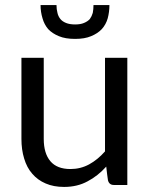

<svg xmlns="http://www.w3.org/2000/svg" viewBox="-20 -737 598 765"><path d="M487.3 -506.8Q487.3 -379.9 487.3 0Q473.6 0 433.6 0Q415 0 410.2 -18.6Q407.2 -37.1 403.3 -73.2Q370.1 -36.1 329.1 -14.6Q288.1 7.8 235.4 7.8Q193.4 7.8 162.1 -5.9Q129.9 -19.5 108.4 -44.9Q86.9 -69.3 76.2 -105.5Q65.4 -140.6 65.4 -183.6Q65.4 -229.5 65.4 -322.3Q65.4 -368.2 65.4 -506.8Q87.9 -506.8 154.3 -506.8Q154.3 -425.8 154.3 -183.6Q154.3 -126 180.7 -94.7Q207 -63.5 260.7 -63.5Q300.8 -63.5 335 -82Q369.1 -100.6 398.4 -133.8Q398.4 -257.8 398.4 -506.8Q419.9 -506.8 487.3 -506.8ZM279.3 -582Q240.2 -582 214.8 -592.8Q188.5 -603.5 171.9 -621.1Q156.2 -639.6 149.4 -664.1Q141.6 -689.5 141.6 -716.8Q163.1 -716.8 205.1 -716.8Q205.1 -700.2 209 -685.5Q211.9 -671.9 220.7 -661.1Q228.5 -651.4 243.2 -645.5Q257.8 -639.6 279.3 -639.6Q300.8 -639.6 314.5 -645.5Q329.1 -651.4 337.9 -661.1Q345.7 -671.9 349.6 -685.5Q352.5 -700.2 352.5 -716.8Q374 -716.8 416 -716.8Q416 -689.5 409.2 -664.1Q402.3 -639.6 385.7 -621.1Q369.1 -603.5 342.8 -592.8Q317.4 -582 279.3 -582Z"/></svg>

Font: Lato
Style: Regular
Weight: 400
Designer: Lukasz Dziedzic with Adam Twardoch and Botio Nikoltchev
Version: Version 2.015; 2015-08-06; http://www.latofonts.com/